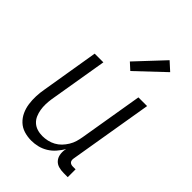

<svg xmlns="http://www.w3.org/2000/svg" viewBox="-227 -853 953 953"><g transform="rotate(45 250.0 -376.0)"><path d="M179 8Q152 8 127.5 0.5Q103 -7 85 -24Q67 -41 56.5 -64Q46 -87 42.5 -112.5Q39 -138 40 -164.5Q41 -191 46 -218L96 -520H157L105 -209Q102 -189 101.5 -170Q101 -151 104 -133Q107 -115 114 -98.5Q121 -82 134 -70Q147 -58 164.5 -52.5Q182 -47 202 -47Q219 -47 237 -51Q255 -55 271.5 -64Q288 -73 301 -86.5Q314 -100 324 -116.5Q334 -133 339 -150Q344 -167 347 -185L403 -520H464L390 -77Q389 -71 390 -65Q391 -59 394.5 -55Q398 -51 403.5 -49Q409 -47 415 -47H435V8H406Q388 8 371.5 3.5Q355 -1 344 -13Q333 -25 329.5 -42Q326 -59 329 -77L331 -85Q319 -65 303 -46.5Q287 -28 266.5 -15.5Q246 -3 223.5 2.5Q201 8 179 8ZM282 -584 247 -616 382 -760 426 -720Z"/></g></svg>

Font: Iosevka Light
Style: Italic
Weight: 300
Italic angle: -9°
Monospace: yes
Designer: Belleve Invis
Foundry: Belleve Invis
Version: Version 32.5.0; ttfautohint (v1.8.4)